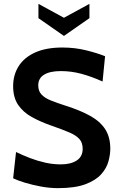

<svg xmlns="http://www.w3.org/2000/svg" viewBox="-20 -960 620 994"><path d="M280 14Q237.5 14 192.5 5.8Q147.5 -2.5 109 -14.2Q70.5 -26 48 -37L63 -173Q98 -156 136 -141.5Q174 -127 214 -118Q254 -109 295 -109Q346 -109 377 -129Q408 -149 408 -190Q408 -221.5 390.5 -240.8Q373 -260 337 -275.2Q301 -290.5 245 -310Q189 -329.5 144.5 -354.2Q100 -379 74 -417Q48 -455 48 -514Q48 -572 76.5 -617.2Q105 -662.5 161.8 -688.2Q218.5 -714 303 -714Q367 -714 425 -699.8Q483 -685.5 524 -669L511 -538Q452 -564.5 400.2 -578.2Q348.5 -592 295 -592Q239 -592 208.5 -573.5Q178 -555 178 -518Q178 -488.5 195 -470.5Q212 -452.5 243.5 -439.8Q275 -427 319 -413Q395 -389 446.8 -360.2Q498.5 -331.5 524.8 -290.8Q551 -250 551 -190Q551 -160 541.5 -124.8Q532 -89.5 504 -58Q476 -26.5 422.2 -6.2Q368.5 14 280 14ZM179 -940V-866L311 -774L443 -866V-940L311 -868Z"/></svg>

Font: Cabin Resolve
Style: Bold-Resolve
Weight: 700
Designer: Pablo Impallari
Foundry: Pablo Impallari. http://www.impallari.com Igino Marini. http://www.ikern.com
Version: Version 3.001